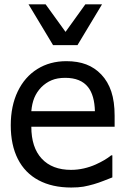

<svg xmlns="http://www.w3.org/2000/svg" viewBox="-20 -838 566 871"><path d="M442.9 -818.4 331.5 -633.3H220.7L109.4 -818.4H187L277.3 -693.4L367.2 -818.4ZM28.8 -269.5Q28.8 -357.4 60.5 -423.3Q92.3 -489.3 149.4 -524.9Q206.5 -560.5 281.2 -560.5Q332.5 -560.5 371.3 -545.7Q410.2 -530.8 439.5 -500Q469.7 -468.3 484.9 -422.6Q500 -377 500 -313V-263.2H122.1Q122.1 -168.9 169.4 -118.2Q216.8 -67.4 302.2 -67.4Q331.5 -67.4 360.4 -74Q389.2 -80.6 414.1 -91.8Q457.5 -111.3 484.4 -133.3H489.7V-33.2L449.7 -17.6Q405.8 0 358.4 8.8Q335 12.7 303.2 12.7Q216.8 12.7 155 -20.3Q93.3 -53.2 61 -116.7Q28.8 -180.2 28.8 -269.5ZM410.6 -333.5Q408.7 -405.8 379.4 -442.9Q346.2 -484.9 275.9 -484.9Q240.2 -484.9 214.4 -474.1Q188.5 -463.4 167 -441.9Q146.5 -420.4 135.7 -394.3Q125 -368.2 122.1 -333.5Z"/></svg>

Font: SG Kara Bold
Style: Regular
Weight: 400
Designer: Damoon Khanjanzadeh
Version: Version 1.000